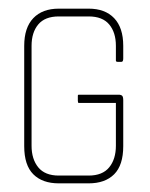

<svg xmlns="http://www.w3.org/2000/svg" viewBox="-20 -424 346 444"><path d="M185 0H116Q78 0 57 -21Q36 -42 36 -86V-318Q36 -360 57 -382Q78 -404 116 -404H185Q223 -404 244 -382Q265 -360 265 -318V-289Q265 -281 261 -281H252Q248 -281 248 -284Q248 -287 248 -289V-318Q248 -349 232.5 -367.5Q217 -386 185 -386H116Q84 -386 68.5 -367.5Q53 -349 53 -318V-87Q53 -56 68.5 -37Q84 -18 116 -18H185Q217 -18 232.5 -37Q248 -56 248 -87V-186H162Q160 -186 160 -191V-199Q160 -201 160 -203Q160 -205 162 -205H254Q260 -205 262.5 -202.5Q265 -200 265 -192V-86Q265 -42 244 -21Q223 0 185 0Z"/></svg>

Font: Chathura Thin
Style: Regular
Weight: 250
Designer: Appaji Ambarisha Darbha
Foundry: Aditya Fonts
Version: Version 1.001 2016